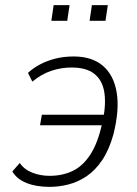

<svg xmlns="http://www.w3.org/2000/svg" viewBox="-20 -720 532 748"><path d="M173 8Q121 8 83.5 -7Q46 -22 28 -52L57 -85Q75 -59 106.5 -47Q138 -35 173 -35Q224 -35 264 -54.5Q304 -74 333 -119.5Q362 -165 378 -240L386 -232H136L143 -273H393L382 -257Q394 -321 385.5 -365.5Q377 -410 346 -433.5Q315 -457 259 -457Q218 -457 179.5 -444Q141 -431 106 -402L89 -436Q108 -454 135 -468.5Q162 -483 195 -491.5Q228 -500 267 -500Q338 -500 380.5 -464Q423 -428 434.5 -360.5Q446 -293 422 -197Q405 -136 378 -96Q351 -56 317.5 -33.5Q284 -11 247 -1.5Q210 8 173 8ZM329 -639 338 -700H400L391 -639ZM180 -639 189 -700H251L242 -639Z"/></svg>

Font: Nunito Sans 7pt Condensed ExtraLight
Style: Italic
Weight: 250
Width: 3
Italic angle: -9°
Designer: Vernon Adams
Foundry: Vernon Adams
Version: Version 3.101;gftools[0.9.27]